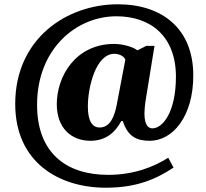

<svg xmlns="http://www.w3.org/2000/svg" viewBox="-20 -734 961 896"><path d="M474 142C621 142 711 100 790 48L765 2C700 44 605 82 485 82C288 82 153 -21 153 -245C153 -506 336 -658 523 -658C683 -658 801 -565 801 -376C801 -212 740 -135 691 -135C677 -135 654 -144 654 -205C654 -213 656 -246 661 -274L701 -520H663L621 -499C605 -513 557 -529 513 -529C332 -529 245 -377 245 -248C245 -136 313 -77 402 -77C475 -77 518 -117 546 -169H553C577 -95 620 -77 679 -77C785 -77 882 -189 882 -382C882 -599 738 -714 530 -714C289 -714 51 -552 51 -249C51 22 253 142 474 142ZM445 -139C412 -139 390 -167 390 -237C390 -327 427 -483 514 -483C533 -483 557 -474 565 -456L525 -246C514 -190 494 -139 445 -139Z"/></svg>

Font: Noto Serif Thai Black
Style: Regular
Weight: 900
Designer: Monotype Design Team
Foundry: Monotype Imaging Inc.
Version: Version 2.002